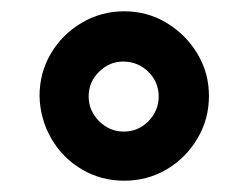

<svg xmlns="http://www.w3.org/2000/svg" viewBox="-20 -720 440 340"><path d="M200 -400Q159 -400 125 -420Q91 -440 71 -474.5Q51 -509 50 -550Q50 -591 70 -625Q90 -659 124.5 -679.5Q159 -700 200 -700Q241 -700 275 -679.5Q309 -659 329.5 -625Q350 -591 350 -550Q350 -509 329.5 -474.5Q309 -440 275 -420Q241 -400 200 -400ZM199 -487Q225 -487 243 -505.5Q261 -524 261 -549Q261 -575 242.5 -593Q224 -611 198 -611Q174 -611 155.5 -593Q137 -575 137 -549Q137 -524 155.5 -505.5Q174 -487 199 -487Z"/></svg>

Font: Archivo SemiCondensed Black
Style: Regular
Weight: 900
Width: 4
Designer: Hector Gatti
Foundry: Omnibus-Type
Version: Version 2.001